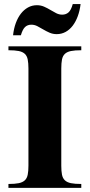

<svg xmlns="http://www.w3.org/2000/svg" viewBox="-20 -913 436 933"><path d="M21 0V-19Q52.2 -19 71.3 -22.9Q90.3 -26.9 100.8 -36.9Q111.3 -46.9 114.7 -64.2Q118.2 -81.5 118.2 -107.9V-580.1Q118.2 -606.4 114.7 -623.8Q111.3 -641.1 100.8 -651.1Q90.3 -661.1 71.3 -665Q52.2 -668.9 21 -668.9V-688H375V-668.9Q343.8 -668.9 324.7 -665Q305.7 -661.1 295.2 -651.1Q284.7 -641.1 281.2 -623.8Q277.8 -606.4 277.8 -580.1V-107.9Q277.8 -81.5 281.2 -64.2Q284.7 -46.9 295.2 -36.9Q305.7 -26.9 324.7 -22.9Q343.8 -19 375 -19V0ZM371.6 -893.1Q367.7 -860.8 357.9 -834.2Q348.1 -807.6 333.3 -788.1Q318.4 -768.6 298.6 -757.8Q278.8 -747.1 255.4 -747.1Q236.8 -747.1 220.7 -754.2Q204.6 -761.2 189.9 -770Q175.3 -778.8 161.4 -785.9Q147.5 -793 132.3 -793Q113.8 -793 101.8 -781.7Q89.8 -770.5 81.5 -741.7H43.5Q46.9 -773.4 56.6 -800.3Q66.4 -827.1 81.3 -846.4Q96.2 -865.7 116 -876.7Q135.7 -887.7 159.2 -887.7Q178.2 -887.7 194.3 -880.6Q210.4 -873.5 224.9 -864.7Q239.3 -856 253.2 -848.9Q267.1 -841.8 282.2 -841.8Q300.8 -841.8 313.2 -853Q325.7 -864.3 333.5 -893.1Z"/></svg>

Font: Tai Heritage Pro
Style: Bold
Weight: 700
Designer: Faah Baccam, Walt Agee, Victor Gaultney, Annie Olsen, Eric Hays
Foundry: SIL International
Version: Version 2.600